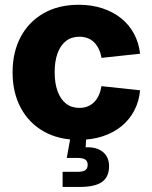

<svg xmlns="http://www.w3.org/2000/svg" viewBox="-20 -564 626 789"><path d="M303.7 10.7Q220.2 10.7 159.2 -24.2Q98.1 -59.1 64.9 -121.6Q31.7 -184.1 31.7 -266.6Q31.7 -349.6 64.9 -412.1Q98.1 -474.6 159.2 -509.5Q220.2 -544.4 303.7 -544.4Q356.4 -544.4 400.4 -530Q444.3 -515.6 477.3 -489.3Q510.3 -462.9 530.3 -426Q550.3 -389.2 555.7 -343.3L397 -326.2Q393.6 -346.7 386 -362.5Q378.4 -378.4 366.9 -389.9Q355.5 -401.4 340.1 -407.2Q324.7 -413.1 306.2 -413.1Q273.9 -413.1 251.2 -395.5Q228.5 -377.9 216.6 -345.2Q204.6 -312.5 204.6 -267.1Q204.6 -222.2 216.6 -189.2Q228.5 -156.2 251.2 -138.4Q273.9 -120.6 306.2 -120.6Q324.7 -120.6 340.1 -126.7Q355.5 -132.8 366.9 -144.3Q378.4 -155.8 386 -172.6Q393.6 -189.5 397 -210L555.7 -192.9Q551.3 -146.5 531.5 -109.1Q511.7 -71.8 478.8 -44.9Q445.8 -18.1 401.4 -3.7Q356.9 10.7 303.7 10.7ZM237.3 204.1V142.1H299.3Q320.8 142.1 330.6 135.3Q340.3 128.4 340.3 113.3Q340.3 98.6 330.6 91.8Q320.8 85 299.3 85H254.4L273.4 -20.5H334.5V0L332 41.5Q377 39.1 402.6 60.3Q428.2 81.5 428.2 118.7Q428.2 163.1 399.2 183.6Q370.1 204.1 310.1 204.1Z"/></svg>

Font: Inter 20pt ExtraBold
Style: Regular
Weight: 800
Version: Version 4.001;git-66647c0bb